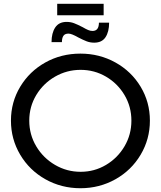

<svg xmlns="http://www.w3.org/2000/svg" viewBox="-20 -990 852 1017"><path d="M774 -351Q774 -253 725 -170.5Q676 -88 591.5 -40.5Q507 7 406 7Q305 7 220.5 -40.5Q136 -88 87 -170.5Q38 -253 38 -351Q38 -449 87 -530.5Q136 -612 220 -659Q304 -706 406 -706Q507 -706 591.5 -659Q676 -612 725 -530.5Q774 -449 774 -351ZM135 -351Q135 -277 172 -215Q209 -153 271.5 -116.5Q334 -80 407 -80Q480 -80 541.5 -116.5Q603 -153 639.5 -215Q676 -277 676 -351Q676 -425 639.5 -486.5Q603 -548 541.5 -584Q480 -620 407 -620Q334 -620 271.5 -584Q209 -548 172 -486.5Q135 -425 135 -351ZM479 -764Q457 -764 438 -771.5Q419 -779 394 -792Q359 -812 343 -812Q324 -812 316 -800.5Q308 -789 308 -767H253Q253 -815 272.5 -844.5Q292 -874 333 -874Q354 -874 372.5 -867Q391 -860 418 -846Q435 -836 447 -831Q459 -826 470 -826Q504 -826 504 -870H558Q558 -822 539 -793Q520 -764 479 -764ZM283 -970H529V-909H283Z"/></svg>

Font: Gontserrat
Style: Regular
Weight: 400
Designer: Julieta Ulanovsky
Foundry: Julieta Ulanovsky
Version: Version 6.001